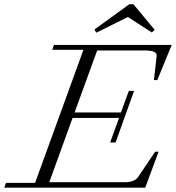

<svg xmlns="http://www.w3.org/2000/svg" viewBox="-57 -872 818 892"><path d="M661.6 -733.4 648.4 -721.2 537.1 -793 390.6 -720.2 381.8 -734.9 543.5 -852.1H563ZM-37.1 0 -29.3 -22.5H106L330.6 -640.6H185.5L193.8 -663.1H740.7L673.8 -500H658.2L670.9 -613.3Q671.9 -626 657.5 -631.8Q643.1 -637.7 610.4 -637.7H394.5L289.6 -349.6H504.9L541.5 -449.7H565.9L480 -210H454.6L496.1 -324.2H280.3L171.9 -25.4H522Q568.4 -25.4 585.4 -50.8L663.6 -167H679.7L617.7 0Z"/></svg>

Font: Elstob Light
Style: Italic
Weight: 300
Italic angle: -20°
Designer: Peter S. Baker
Version: Version 1.015